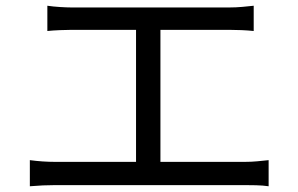

<svg xmlns="http://www.w3.org/2000/svg" viewBox="-20 -689 1040 669"><path d="M84 -40V-131Q129 -125 172 -125H454V-585H229Q215 -585 189.5 -584Q164 -583 145 -581V-669Q165 -666 189.5 -664.5Q214 -663 229 -663H779Q802 -663 824 -665Q846 -667 864 -669V-581Q845 -583 822.5 -584Q800 -585 779 -585H539V-125H833Q856 -125 876.5 -127Q897 -129 916 -131V-40Q896 -43 872 -43.5Q848 -44 833 -44H172Q152 -44 129.5 -43Q107 -42 84 -40Z"/></svg>

Font: Chocolate Classical Sans
Style: Regular
Weight: 400
Designer: 田海東、宇文滿月
Foundry: Moonlit Owen
Version: Version 1.001